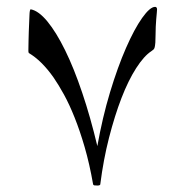

<svg xmlns="http://www.w3.org/2000/svg" viewBox="-20 -478 548 573"><path d="M448.7 -450.2Q448.7 -448.2 448 -440.2Q447.3 -432.1 446.3 -421.4Q445.3 -410.6 444.8 -398.2Q444.3 -385.7 444.3 -375.5Q444.3 -359.9 443.6 -351.1Q442.9 -342.3 441.7 -337.2Q440.4 -332 438 -330.1Q435.5 -328.1 431.6 -325.2Q409.7 -311 386.2 -274.4Q362.8 -237.8 342.5 -185.3Q322.3 -132.8 305.4 -67.1Q288.6 -1.5 279.3 71.8Q279.3 75.7 270.5 75.7Q264.6 75.7 261.5 75.2Q258.3 74.7 257.8 71.8Q247.1 10.7 232.7 -38.8Q218.3 -88.4 202.6 -127.4Q187 -166.5 170.9 -195.8Q154.8 -225.1 139.6 -247.1Q104 -297.4 65.9 -319.8Q64.5 -322.8 64.7 -327.4Q64.9 -332 64.9 -340.3Q64.9 -347.2 65.2 -356.9Q65.4 -366.7 65.9 -383.3Q67.4 -413.1 67.9 -431.6Q68.4 -450.2 71.8 -450.2Q95.2 -445.8 121.6 -413.8Q147.9 -381.8 174.3 -328.1Q200.7 -274.4 225.3 -201.4Q250 -128.4 270.5 -42Q285.6 -127 308.3 -202.4Q331.1 -277.8 356 -334.7Q380.9 -391.6 404.3 -424.6Q427.7 -457.5 442.9 -457.5Q445.8 -457.5 447.3 -455.3Q448.7 -453.1 448.7 -450.2Z"/></svg>

Font: Kitab
Style: Regular
Weight: 400
Designer: SIL International
Foundry: Khaled Hosny
Version: Version 1.000